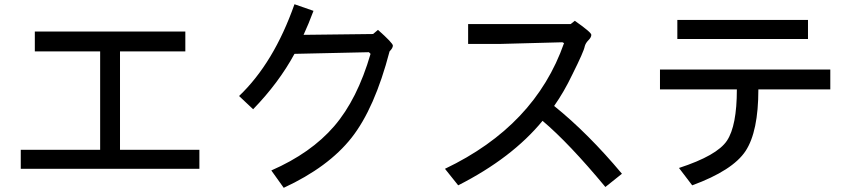

<svg xmlns="http://www.w3.org/2000/svg" viewBox="-20 -813 4040 907"><path d="M921.9 -15.6H78.1V-105.5H453.1V-570.3H144.5V-664.1H855.5V-570.3H546.9V-105.5H921.9Z M1820.3 -570.3Q1750 -300.8 1640.6 -162.1Q1531.2 -23.4 1320.3 74.2L1261.7 -7.8Q1449.2 -89.8 1558.6 -216.8Q1668 -343.8 1730.5 -558.6L1722.7 -566.4L1371.1 -558.6Q1296.9 -421.9 1175.8 -296.9L1109.4 -359.4Q1273.4 -515.6 1371.1 -793L1460.9 -761.7Q1437.5 -699.2 1414.1 -648.4L1742.2 -652.3L1765.6 -671.9Q1835.9 -609.4 1835.9 -597.7Q1835.9 -585.9 1820.3 -570.3Z M2918 7.8 2839.8 70.3Q2668 -136.7 2543 -242.2Q2398.4 -66.4 2144.5 62.5L2082 -15.6Q2507.8 -218.8 2644.5 -609.4L2636.7 -613.3L2343.8 -605.5H2191.4V-699.2H2675.8L2695.3 -714.8Q2773.4 -660.2 2773.4 -648.4Q2773.4 -636.7 2759.8 -623Q2746.1 -609.4 2742.2 -593.8Q2738.3 -570.3 2683.6 -460.9Q2644.5 -378.9 2597.7 -312.5Q2757.8 -183.6 2918 7.8Z M3796.9 -628.9H3179.7V-718.8H3796.9ZM3902.3 -390.6H3562.5Q3562.5 -191.4 3502 -99.6Q3441.4 -7.8 3250 62.5L3187.5 -19.5Q3367.2 -78.1 3414.1 -148.4Q3460.9 -218.8 3460.9 -390.6H3097.7V-484.4H3902.3Z"/></svg>

Font: Droid Sans Fallback
Style: Regular
Weight: 400
Designer: Steve Matteson
Foundry: Ascender Corporation
Version: 3.00 (Khmer version)